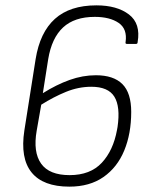

<svg xmlns="http://www.w3.org/2000/svg" viewBox="-20 -686 561 717"><path d="M340 -666Q417 -666 461.5 -632Q506 -598 494 -529Q494 -522 488 -522H454Q451 -522 449.5 -523.5Q448 -525 449 -529Q456 -578 423 -600.5Q390 -623 334 -623Q258 -623 215.5 -583.5Q173 -544 160 -465L140 -338Q191 -370 240 -387.5Q289 -405 338 -405Q404 -405 437 -372Q470 -339 470 -268Q470 -187 444 -124Q418 -61 366.5 -25Q315 11 239 11Q141 11 98 -42Q55 -95 71 -199L113 -465Q129 -565 185 -615.5Q241 -666 340 -666ZM321 -362Q273 -362 226.5 -343Q180 -324 134 -295L117 -198Q103 -118 133.5 -75Q164 -32 240 -32Q317 -32 360 -78Q403 -124 417 -201L419 -212Q430 -288 407 -325Q384 -362 321 -362Z"/></svg>

Font: Sofia Sans Semi Condensed Light
Style: Italic
Weight: 300
Italic angle: -9°
Version: Version 4.100